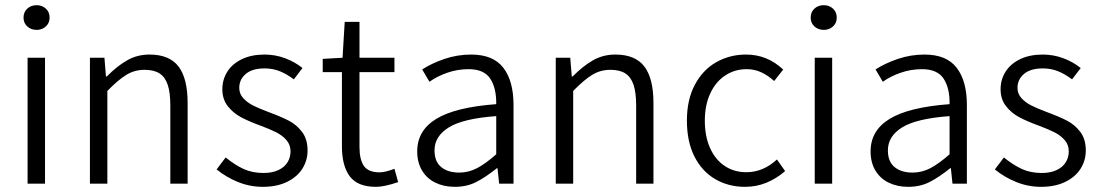

<svg xmlns="http://www.w3.org/2000/svg" viewBox="-20 -705 4221 737"><path d="M120.6 -685.1Q141.6 -685.1 156 -671.9Q170.4 -658.7 170.4 -637.2Q170.4 -616.7 156 -603.5Q141.6 -590.3 120.6 -590.3Q99.1 -590.3 84.7 -603.5Q70.3 -616.7 70.3 -637.2Q70.3 -658.7 84.7 -671.9Q99.1 -685.1 120.6 -685.1ZM152.8 -483.4V0H85.9V-483.4Z M380.9 -483.4 386.7 -411.6H390.1Q430.2 -452.1 468.8 -473.9Q507.3 -495.6 553.7 -495.6Q630.4 -495.6 665.3 -449.7Q700.2 -403.8 700.2 -309.6V0H633.8V-300.3Q633.8 -349.1 624 -378.9Q614.3 -408.7 592.8 -422.9Q571.3 -437 534.7 -437Q497.1 -437 465.8 -418.2Q434.6 -399.4 392.1 -356V0H325.2V-483.4Z M991.7 -41Q1024.9 -41 1048.3 -52Q1071.8 -63 1083.5 -81.8Q1095.2 -100.6 1095.2 -124Q1095.2 -149.4 1079.3 -167.5Q1063.5 -185.5 1040 -197.3Q1016.6 -209 981.4 -222.2Q937 -238.3 906 -254.6Q875 -271 854.2 -297.6Q833.5 -324.2 833.5 -362.3Q833.5 -399.9 852.8 -430.2Q872.1 -460.4 908.7 -478Q945.3 -495.6 995.6 -495.6Q1036.6 -495.6 1074.5 -481.4Q1112.3 -467.3 1141.1 -443.8L1107.9 -400.4Q1080.6 -420.9 1054 -431.6Q1027.3 -442.4 995.6 -442.4Q948.2 -442.4 923.3 -421.1Q898.4 -399.9 898.4 -367.7Q898.4 -345.2 913.3 -328.6Q928.2 -312 950.7 -300.5Q973.1 -289.1 1008.3 -275.9Q1058.6 -257.3 1088.4 -241.9Q1118.2 -226.6 1139.4 -198.7Q1160.6 -170.9 1160.6 -127.4Q1160.6 -88.9 1140.4 -57.1Q1120.1 -25.4 1081.3 -6.6Q1042.5 12.2 988.8 12.2Q939.5 12.2 893.6 -6.3Q847.7 -24.9 811.5 -54.7L846.2 -100.6Q882.3 -71.3 915.5 -56.2Q948.7 -41 991.7 -41Z M1218.8 -428.2V-479L1294.9 -483.4L1303.2 -621.1H1359.9V-483.4H1494.1V-428.2H1359.9V-140.6Q1359.9 -92.3 1377 -67.9Q1394 -43.5 1437 -43.5Q1458.5 -43.5 1494.1 -57.1L1508.3 -5.9Q1455.1 12.2 1423.3 12.2Q1352.5 12.2 1322.5 -28.3Q1292.5 -68.8 1292.5 -143.1V-428.2Z M1778.8 -439.5Q1736.3 -439.5 1697 -425.8Q1657.7 -412.1 1628.4 -391.1L1600.6 -438.5Q1636.7 -461.9 1686 -478.8Q1735.4 -495.6 1788.6 -495.6Q1873 -495.6 1912.1 -444.8Q1951.2 -394 1951.2 -301.8V0H1896L1889.6 -59.6H1887.7Q1843.8 -24.4 1807.6 -6.1Q1771.5 12.2 1726.1 12.2Q1684.1 12.2 1651.4 -3.7Q1618.7 -19.5 1600.1 -50.3Q1581.5 -81.1 1581.5 -124Q1581.5 -204.1 1654.8 -248.8Q1728 -293.5 1884.8 -305.2Q1885.7 -366.7 1861.8 -403.1Q1837.9 -439.5 1778.8 -439.5ZM1884.8 -112.8V-259.3Q1757.8 -250 1702.9 -216.1Q1647.9 -182.1 1647.9 -127.9Q1647.9 -84.5 1673.8 -63.5Q1699.7 -42.5 1742.7 -42.5Q1778.3 -42.5 1810.8 -59.3Q1843.3 -76.2 1884.8 -112.8Z M2168.9 -483.4 2174.8 -411.6H2178.2Q2218.3 -452.1 2256.8 -473.9Q2295.4 -495.6 2341.8 -495.6Q2418.5 -495.6 2453.4 -449.7Q2488.3 -403.8 2488.3 -309.6V0H2421.9V-300.3Q2421.9 -349.1 2412.1 -378.9Q2402.3 -408.7 2380.9 -422.9Q2359.4 -437 2322.8 -437Q2285.2 -437 2253.9 -418.2Q2222.7 -399.4 2180.2 -356V0H2113.3V-483.4Z M2986.3 -438 2951.7 -394Q2927.2 -416 2901.6 -427.7Q2876 -439.5 2846.2 -439.5Q2800.3 -439.5 2763.7 -415.3Q2727.1 -391.1 2706.3 -346.2Q2685.5 -301.3 2685.5 -241.7Q2685.5 -182.1 2705.3 -137.5Q2725.1 -92.8 2761.2 -68.4Q2797.4 -43.9 2844.7 -43.9Q2909.2 -43.9 2962.4 -92.8L2993.7 -48.3Q2960.9 -19.5 2922.1 -3.7Q2883.3 12.2 2839.8 12.2Q2775.9 12.2 2725.1 -17.6Q2674.3 -47.4 2645.5 -104.5Q2616.7 -161.6 2616.7 -241.7Q2616.7 -322.3 2647.2 -379.6Q2677.7 -437 2729.5 -466.3Q2781.2 -495.6 2843.8 -495.6Q2925.3 -495.6 2986.3 -438Z M3142.1 -685.1Q3163.1 -685.1 3177.5 -671.9Q3191.9 -658.7 3191.9 -637.2Q3191.9 -616.7 3177.5 -603.5Q3163.1 -590.3 3142.1 -590.3Q3120.6 -590.3 3106.2 -603.5Q3091.8 -616.7 3091.8 -637.2Q3091.8 -658.7 3106.2 -671.9Q3120.6 -685.1 3142.1 -685.1ZM3174.3 -483.4V0H3107.4V-483.4Z M3519 -439.5Q3476.6 -439.5 3437.3 -425.8Q3397.9 -412.1 3368.7 -391.1L3340.8 -438.5Q3377 -461.9 3426.3 -478.8Q3475.6 -495.6 3528.8 -495.6Q3613.3 -495.6 3652.3 -444.8Q3691.4 -394 3691.4 -301.8V0H3636.2L3629.9 -59.6H3627.9Q3584 -24.4 3547.9 -6.1Q3511.7 12.2 3466.3 12.2Q3424.3 12.2 3391.6 -3.7Q3358.9 -19.5 3340.3 -50.3Q3321.8 -81.1 3321.8 -124Q3321.8 -204.1 3395 -248.8Q3468.3 -293.5 3625 -305.2Q3626 -366.7 3602.1 -403.1Q3578.1 -439.5 3519 -439.5ZM3625 -112.8V-259.3Q3498 -250 3443.1 -216.1Q3388.2 -182.1 3388.2 -127.9Q3388.2 -84.5 3414.1 -63.5Q3439.9 -42.5 3482.9 -42.5Q3518.6 -42.5 3551 -59.3Q3583.5 -76.2 3625 -112.8Z M3979 -41Q4012.2 -41 4035.6 -52Q4059.1 -63 4070.8 -81.8Q4082.5 -100.6 4082.5 -124Q4082.5 -149.4 4066.7 -167.5Q4050.8 -185.5 4027.3 -197.3Q4003.9 -209 3968.8 -222.2Q3924.3 -238.3 3893.3 -254.6Q3862.3 -271 3841.6 -297.6Q3820.8 -324.2 3820.8 -362.3Q3820.8 -399.9 3840.1 -430.2Q3859.4 -460.4 3896 -478Q3932.6 -495.6 3982.9 -495.6Q4023.9 -495.6 4061.8 -481.4Q4099.6 -467.3 4128.4 -443.8L4095.2 -400.4Q4067.9 -420.9 4041.3 -431.6Q4014.6 -442.4 3982.9 -442.4Q3935.5 -442.4 3910.6 -421.1Q3885.7 -399.9 3885.7 -367.7Q3885.7 -345.2 3900.6 -328.6Q3915.5 -312 3938 -300.5Q3960.4 -289.1 3995.6 -275.9Q4045.9 -257.3 4075.7 -241.9Q4105.5 -226.6 4126.7 -198.7Q4147.9 -170.9 4147.9 -127.4Q4147.9 -88.9 4127.7 -57.1Q4107.4 -25.4 4068.6 -6.6Q4029.8 12.2 3976.1 12.2Q3926.8 12.2 3880.9 -6.3Q3835 -24.9 3798.8 -54.7L3833.5 -100.6Q3869.6 -71.3 3902.8 -56.2Q3936 -41 3979 -41Z"/></svg>

Font: Varta
Style: Light
Weight: 300
Designer: Joana Correia, Viktoriya Grabowska, Eben Sorkin
Foundry: Sorkin Type
Version: Version 1.002; ttfautohint (v1.3) -l 8 -r 24 -G 200 -x 12 -H